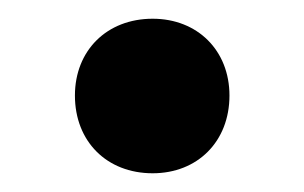

<svg xmlns="http://www.w3.org/2000/svg" viewBox="-20 -443 325 205"><path d="M143 -423C94 -423 60 -389 60 -341C60 -292 94 -258 143 -258C191 -258 225 -292 225 -341C225 -389 191 -423 143 -423Z"/></svg>

Font: Gully SemiBold
Style: Regular
Weight: 600
Designer: jaikishan Patel
Foundry: MagicType
Version: Version 1.000;Glyphs 3.2 (3242)